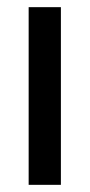

<svg xmlns="http://www.w3.org/2000/svg" viewBox="-20 -516 250 536"><path d="M60 0V-496H150V0Z"/></svg>

Font: Host Grotesk Light
Style: Regular
Weight: 400
Version: Version 1.003